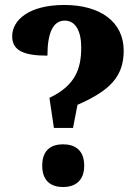

<svg xmlns="http://www.w3.org/2000/svg" viewBox="-20 -744 552 773"><path d="M239 -724C95 -724 29 -662 29 -598C29 -538 80 -520 171 -520C171 -613 194 -661 241 -661C284 -661 307 -619 307 -553C307 -468 284 -400 179 -350L197 -229H274L292 -322C420 -378 478 -434 478 -540C478 -656 384 -724 239 -724ZM234 9C280 9 319 -14 319 -77C319 -141 280 -163 234 -163C187 -163 150 -141 150 -77C150 -14 187 9 234 9Z"/></svg>

Font: Noto Serif Sinhala SemiCondensed ExtraBold
Style: Regular
Weight: 800
Width: 4
Designer: Jelle Bosma - Monotype Design Team
Foundry: Monotype Imaging Inc.
Version: Version 2.007